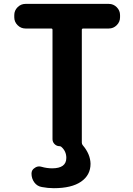

<svg xmlns="http://www.w3.org/2000/svg" viewBox="-20 -775 688 991"><path d="M257.8 196.3Q226.6 196.3 196.3 190.4Q171.9 186.5 157.2 166.5Q142.6 146.5 142.6 121.1Q142.6 101.6 159.2 91.8Q169.9 84 181.6 84Q187.5 84 194.3 85.9Q221.7 93.8 249 93.8Q322.3 93.8 322.3 40Q322.3 4.9 295.9 -17.6Q292 -20.5 287.1 -20.5Q272.5 -20.5 261.7 -31.2Q251 -42 251 -56.6V-621.1Q251 -627.9 244.1 -627.9H111.3Q87.9 -627.9 70.8 -645Q53.7 -662.1 53.7 -685.5V-697.3Q53.7 -720.7 70.8 -737.8Q87.9 -754.9 111.3 -754.9H542Q565.4 -754.9 582.5 -737.8Q599.6 -720.7 599.6 -697.3V-685.5Q599.6 -662.1 582.5 -645Q565.4 -627.9 542 -627.9H410.2Q402.3 -627.9 402.3 -621.1V-39.1Q402.3 -31.2 407.2 -25.4Q446.3 20.5 447.3 70.3Q447.3 128.9 398.4 162.6Q349.6 196.3 257.8 196.3Z"/></svg>

Font: Gen Jyuu Gothic P Bold
Style: Bold
Weight: 700
Designer: [Source Han Sans]
Ryoko NISHIZUKA  (kana & ideographs); Paul D. Hunt (Latin, Greek & Cyrillic); Wenlong ZHANG  (bopomofo
Version: Version 1.002.20150607